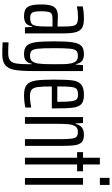

<svg xmlns="http://www.w3.org/2000/svg" viewBox="332 -1115 982 1686"><g transform="rotate(90 823.0 -272.0)"><path d="M19 -142Q19 -198 29 -230Q39 -262 62 -275.5Q85 -289 124 -289Q147 -289 213 -286V-332Q213 -395 207.5 -421Q202 -447 185 -456.5Q168 -466 128 -466Q81 -466 36 -456V-507Q88 -518 144 -518Q194 -518 221.5 -503.5Q249 -489 261 -451.5Q273 -414 273 -342V0H220L216 -63H211Q204 -22 181.5 -7Q159 8 125 8Q84 8 61.5 -5Q39 -18 29 -50.5Q19 -83 19 -142ZM207 -99Q211 -123 212 -149Q213 -175 213 -204V-242H139Q115 -242 102.5 -235Q90 -228 84.5 -207Q79 -186 79 -144Q79 -104 83.5 -83.5Q88 -63 100.5 -54.5Q113 -46 137 -46Q166 -46 184 -56Q202 -66 207 -99Z M352 196V144Q397 147 444 147Q490 147 510.5 131Q531 115 537.5 75.5Q544 36 544 -49V-59H539Q533 -24 513 -8Q493 8 455 8Q407 8 383.5 -14Q360 -36 351.5 -90Q343 -144 343 -254Q343 -366 352 -421Q361 -476 384.5 -497Q408 -518 456 -518Q490 -518 512.5 -503Q535 -488 543 -447H547L552 -510H604V-77Q604 33 594 89.5Q584 146 552.5 172.5Q521 199 455 199Q408 199 352 196ZM538 -116Q544 -156 544 -247Q544 -313 543 -346Q542 -379 537 -402Q530 -436 515 -450.5Q500 -465 473 -465Q440 -465 426 -451Q412 -437 407.5 -395.5Q403 -354 403 -255Q403 -157 407.5 -115Q412 -73 425.5 -59Q439 -45 471 -45Q500 -45 515.5 -61Q531 -77 538 -116Z M932 -236H739Q739 -150 744.5 -112Q750 -74 767.5 -59Q785 -44 826 -44Q847 -44 877 -47.5Q907 -51 924 -55V-4Q905 1 875 4.5Q845 8 815 8Q754 8 725.5 -15.5Q697 -39 688 -91.5Q679 -144 679 -254Q679 -366 686 -417Q693 -468 721 -493Q749 -518 813 -518Q870 -518 894.5 -495Q919 -472 925.5 -421Q932 -370 932 -255ZM739 -284H874V-301Q874 -377 868.5 -411Q863 -445 850.5 -455.5Q838 -466 811 -466Q776 -466 762 -454Q748 -442 743.5 -406.5Q739 -371 739 -284Z M1008 -510H1060L1064 -446H1069Q1084 -518 1163 -518Q1206 -518 1226.5 -500.5Q1247 -483 1254 -444Q1261 -405 1261 -329V0H1202V-309Q1202 -380 1197 -412Q1192 -444 1179 -454.5Q1166 -465 1137 -465Q1104 -465 1089 -442Q1074 -419 1070.5 -378.5Q1067 -338 1067 -257V0H1008Z M1365 0V-458H1316V-510H1365V-658H1424V-510H1484V-458H1424V0Z M1542 -658V-743H1604V-658ZM1543 0V-510H1602V0Z"/></g></svg>

Font: Saira Ultra Condensed
Style: Regular
Weight: 400
Width: 1
Designer: Hector Gatti with collaboration of the Omnibus-Type team
Foundry: Omnibus-Type
Version: Version 1.001; ttfautohint (v1.8)